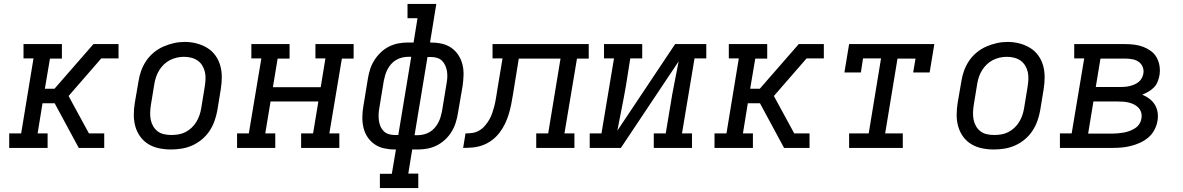

<svg xmlns="http://www.w3.org/2000/svg" viewBox="-20 -755 6040 980"><path d="M27 0V-74H88L151 -457H100V-530H296V-456H235L209 -302H258L457 -530H585V-457H497L330 -265L434 -74H512V0H382L259 -228H197L172 -74H223V0Z M853 8Q822 8 792.5 2Q763 -4 738 -19Q713 -34 696 -57.5Q679 -81 671 -109Q663 -137 663 -168Q663 -199 668 -230L687 -340Q691 -367 700.5 -393.5Q710 -420 726 -444Q742 -468 765 -487Q788 -506 814.5 -517.5Q841 -529 868 -535Q895 -541 923 -541Q954 -541 983 -533.5Q1012 -526 1037 -511Q1062 -496 1079 -472.5Q1096 -449 1104 -421Q1112 -393 1112 -362Q1112 -331 1107 -300L1089 -190Q1084 -163 1074.5 -136.5Q1065 -110 1049 -86Q1033 -62 1010 -43Q987 -24 961 -12.5Q935 -1 907.5 3.5Q880 8 853 8ZM854 -66Q873 -66 891 -69Q909 -72 926 -80.5Q943 -89 957.5 -102.5Q972 -116 982 -132.5Q992 -149 998 -166.5Q1004 -184 1007 -202L1025 -312Q1028 -331 1029 -350Q1030 -369 1026 -387Q1022 -405 1012.5 -420.5Q1003 -436 988.5 -446Q974 -456 956 -460.5Q938 -465 919 -465Q901 -465 883 -461Q865 -457 848 -448.5Q831 -440 817 -426.5Q803 -413 793 -397Q783 -381 777 -363.5Q771 -346 768 -328L750 -218Q747 -199 746.5 -180Q746 -161 749.5 -143.5Q753 -126 762 -110.5Q771 -95 785 -84.5Q799 -74 817 -70Q835 -66 854 -66Z M1190 0V-74H1250L1314 -457H1263V-530H1458V-456H1397L1373 -310H1617L1641 -457H1590V-530H1785V-456H1725L1661 -74H1712V0H1517V-74H1578L1605 -237H1361L1334 -74H1385V0Z M1919 205V132H1980L2001 8H1995Q1967 8 1940 2Q1913 -4 1891.5 -19Q1870 -34 1855.5 -56Q1841 -78 1835 -104.5Q1829 -131 1829.5 -159Q1830 -187 1835 -215L1858 -355Q1862 -379 1869.5 -402.5Q1877 -426 1891 -448Q1905 -470 1924 -488Q1943 -506 1966 -517.5Q1989 -529 2013.5 -533.5Q2038 -538 2062 -538H2091L2111 -662H2060V-735H2207L2175 -538H2180Q2208 -538 2235 -532Q2262 -526 2283.5 -511Q2305 -496 2319.5 -474Q2334 -452 2340.5 -425.5Q2347 -399 2346 -371Q2345 -343 2341 -315L2317 -175Q2313 -151 2305.5 -127.5Q2298 -104 2284.5 -82Q2271 -60 2251.5 -42Q2232 -24 2209 -12.5Q2186 -1 2161.5 3.5Q2137 8 2113 8H2084L2064 131H2115V205ZM1995 -66H2013L2079 -465H2062Q2047 -465 2031.5 -461Q2016 -457 2002 -449Q1988 -441 1977 -428.5Q1966 -416 1958.5 -402Q1951 -388 1946.5 -373Q1942 -358 1939 -343L1916 -203Q1913 -187 1912.5 -171Q1912 -155 1914 -139.5Q1916 -124 1922 -110Q1928 -96 1938.5 -85.5Q1949 -75 1964 -70.5Q1979 -66 1995 -66ZM2096 -65H2113Q2128 -65 2143.5 -69Q2159 -73 2173 -81Q2187 -89 2198 -101.5Q2209 -114 2216.5 -128Q2224 -142 2228.5 -157Q2233 -172 2236 -187L2259 -327Q2262 -343 2263 -359Q2264 -375 2261.5 -390.5Q2259 -406 2253 -420Q2247 -434 2236.5 -444.5Q2226 -455 2211 -459.5Q2196 -464 2180 -464H2162Z M2344 0 2356 -74Q2374 -74 2391.5 -76.5Q2409 -79 2425.5 -88.5Q2442 -98 2454.5 -112.5Q2467 -127 2476.5 -143Q2486 -159 2492 -176.5Q2498 -194 2502.5 -211Q2507 -228 2510 -245.5Q2513 -263 2516 -281V-283Q2516 -283 2516 -283Q2516 -283 2516 -283L2545 -457H2494V-530H2985V-456H2925L2861 -74H2912V0H2717V-74H2778L2841 -456H2628L2598 -271Q2594 -246 2589 -221Q2584 -196 2576.5 -171.5Q2569 -147 2557.5 -123Q2546 -99 2529.5 -77.5Q2513 -56 2491 -39.5Q2469 -23 2444.5 -14Q2420 -5 2394.5 -2.5Q2369 0 2344 0Z M2990 0V-74H3050L3114 -457H3063V-530H3258V-457H3197L3175 -318Q3165 -260 3153.5 -203Q3142 -146 3131 -88L3426 -530H3585V-457H3525L3461 -74H3512V0H3317V-74H3378L3401 -212Q3410 -270 3421.5 -327Q3433 -384 3444 -442L3149 0Z M3627 0V-74H3688L3751 -457H3700V-530H3896V-456H3835L3809 -302H3858L4057 -530H4185V-457H4097L3930 -265L4034 -74H4112V0H3982L3859 -228H3797L3772 -74H3823V0Z M4314 0V-74H4414L4477 -457H4385L4374 -385H4290L4314 -530H4749L4725 -385H4641L4653 -456H4561L4498 -74H4588V0Z M5053 8Q5022 8 4992.5 2Q4963 -4 4938 -19Q4913 -34 4896 -57.5Q4879 -81 4871 -109Q4863 -137 4863 -168Q4863 -199 4868 -230L4887 -340Q4891 -367 4900.5 -393.5Q4910 -420 4926 -444Q4942 -468 4965 -487Q4988 -506 5014.5 -517.5Q5041 -529 5068 -535Q5095 -541 5123 -541Q5154 -541 5183 -533.5Q5212 -526 5237 -511Q5262 -496 5279 -472.5Q5296 -449 5304 -421Q5312 -393 5312 -362Q5312 -331 5307 -300L5289 -190Q5284 -163 5274.5 -136.5Q5265 -110 5249 -86Q5233 -62 5210 -43Q5187 -24 5161 -12.5Q5135 -1 5107.5 3.5Q5080 8 5053 8ZM5054 -66Q5073 -66 5091 -69Q5109 -72 5126 -80.5Q5143 -89 5157.5 -102.5Q5172 -116 5182 -132.5Q5192 -149 5198 -166.5Q5204 -184 5207 -202L5225 -312Q5228 -331 5229 -350Q5230 -369 5226 -387Q5222 -405 5212.5 -420.5Q5203 -436 5188.5 -446Q5174 -456 5156 -460.5Q5138 -465 5119 -465Q5101 -465 5083 -461Q5065 -457 5048 -448.5Q5031 -440 5017 -426.5Q5003 -413 4993 -397Q4983 -381 4977 -363.5Q4971 -346 4968 -328L4950 -218Q4947 -199 4946.5 -180Q4946 -161 4949.5 -143.5Q4953 -126 4962 -110.5Q4971 -95 4985 -84.5Q4999 -74 5017 -70Q5035 -66 5054 -66Z M5390 0V-74H5450L5514 -457H5463V-530H5722Q5746 -530 5770 -527Q5794 -524 5815 -516Q5836 -508 5854.5 -494.5Q5873 -481 5884 -461Q5895 -441 5898.5 -417.5Q5902 -394 5898 -370Q5895 -354 5888.5 -337.5Q5882 -321 5869.5 -308.5Q5857 -296 5841.5 -287Q5826 -278 5810 -272Q5829 -264 5846 -251.5Q5863 -239 5874 -221.5Q5885 -204 5888.5 -182Q5892 -160 5888 -138Q5884 -114 5872 -91.5Q5860 -69 5841 -53Q5822 -37 5799 -26.5Q5776 -16 5752 -10Q5728 -4 5704.5 -2Q5681 0 5657 0ZM5573 -311H5700Q5711 -311 5723 -312Q5735 -313 5747 -316Q5759 -319 5770.5 -324Q5782 -329 5792 -337Q5802 -345 5808 -356.5Q5814 -368 5816 -380Q5819 -398 5812 -414.5Q5805 -431 5790.5 -440.5Q5776 -450 5758 -453Q5740 -456 5722 -456H5597ZM5534 -73H5657Q5672 -73 5687 -74.5Q5702 -76 5716.5 -78.5Q5731 -81 5745.5 -86.5Q5760 -92 5773.5 -100.5Q5787 -109 5795.5 -122.5Q5804 -136 5806 -151Q5809 -166 5805 -180Q5801 -194 5791.5 -204.5Q5782 -215 5769 -221.5Q5756 -228 5742 -231.5Q5728 -235 5713 -236Q5698 -237 5683 -237H5561Z"/></svg>

Font: Iosevka Slab Extended Oblique
Style: Regular
Weight: 400
Width: 7
Italic angle: -9°
Monospace: yes
Designer: Belleve Invis
Foundry: Belleve Invis
Version: Version 11.1.0; ttfautohint (v1.8.3)